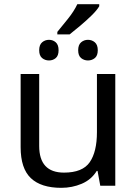

<svg xmlns="http://www.w3.org/2000/svg" viewBox="-20 -891 658 921"><path d="M533 -536V0H461L448 -71H444Q418 -29 372 -9.5Q326 10 274 10Q177 10 128 -36.5Q79 -83 79 -185V-536H168V-191Q168 -63 287 -63Q376 -63 410.5 -113Q445 -163 445 -257V-536ZM255 -726V-738Q278 -766 306.5 -801.5Q335 -837 351 -871H456V-861Q445 -842 420 -817.5Q395 -793 366 -768.5Q337 -744 314 -726ZM215 -601Q196 -601 182 -612.5Q168 -624 168 -650Q168 -676 182 -688Q196 -700 215 -700Q234 -700 247.5 -688Q261 -676 261 -650Q261 -624 247.5 -612.5Q234 -601 215 -601ZM402 -601Q383 -601 369 -612.5Q355 -624 355 -650Q355 -676 369 -688Q383 -700 402 -700Q421 -700 435 -688Q449 -676 449 -650Q449 -624 435 -612.5Q421 -601 402 -601Z"/></svg>

Font: Noto Sans
Style: Regular
Weight: 400
Designer: Monotype Design Team
Foundry: Monotype Imaging Inc.
Version: Version 1.902